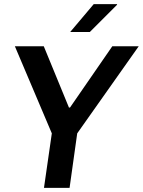

<svg xmlns="http://www.w3.org/2000/svg" viewBox="-20 -910 692 930"><path d="M193 0 231 -264 52 -686H192L314 -389H319L524 -686H652L354 -264L317 0ZM320 -755 434 -890H547V-887L415 -755Z"/></svg>

Font: Chivo Medium
Style: Italic
Weight: 500
Italic angle: -8.05°
Designer: Hector Gatti
Foundry: Omnibus-Type
Version: Version 2.002